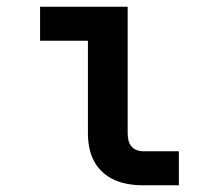

<svg xmlns="http://www.w3.org/2000/svg" viewBox="-20 -550 640 570"><path d="M404 0Q382 0 361 -3.5Q340 -7 320.5 -15.5Q301 -24 285 -38.5Q269 -53 259 -72Q249 -91 245 -112Q241 -133 241 -155V-429H99V-530H359V-155Q359 -145 361 -135Q363 -125 369 -117Q375 -109 384.5 -105Q394 -101 404 -101H511V0Z"/></svg>

Font: Iosevka Slab Extended
Style: Bold
Weight: 700
Width: 7
Monospace: yes
Designer: Belleve Invis
Foundry: Belleve Invis
Version: Version 11.1.0; ttfautohint (v1.8.3)